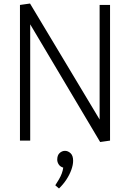

<svg xmlns="http://www.w3.org/2000/svg" viewBox="-20 -796 736 1087"><path d="M314 271 293 253Q304 236 314 219Q324 202 330 185.5Q336 169 338 153Q321 148 312.5 135Q304 122 304 108Q304 83 317.5 70.5Q331 58 348 58Q365 58 379.5 71.5Q394 85 394 114Q394 137 384 165Q374 193 356 220.5Q338 248 314 271ZM547 8 144 -670H151V0H93V-768L150 -776L549 -111H544V-768H603V0Z"/></svg>

Font: Yaldevi Light
Style: Regular
Weight: 300
Designer: Sol Matas, Rajitha Manaperi, Kosala Senevirathne
Foundry: Mooniak
Version: Version 1.100